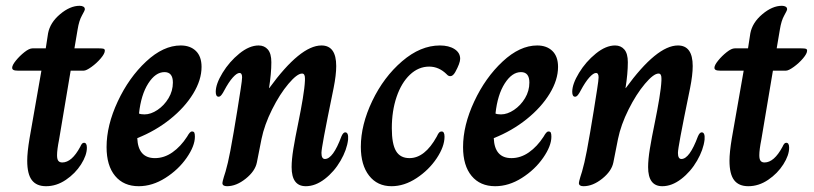

<svg xmlns="http://www.w3.org/2000/svg" viewBox="-20 -633 2810 663"><path d="M74 -78Q74 -107 82 -155L123 -389H42Q31 -389 26.5 -391.5Q22 -394 22 -399Q22 -408 35 -424Q48 -440 64.5 -453Q81 -466 92 -466H138L146 -518Q153 -555 187.5 -584Q222 -613 255 -613Q263 -613 268 -610Q273 -607 273 -601Q273 -597 263 -579.5Q253 -562 248 -531L237 -466H322Q334 -466 338 -464.5Q342 -463 342 -458Q342 -448 328 -431.5Q314 -415 296 -402Q278 -389 269 -389H224L184 -151Q177 -116 177 -97Q177 -83 181.5 -77.5Q186 -72 195 -72Q228 -72 257 -126Q260 -133 263 -136.5Q266 -140 270 -140Q280 -140 280 -123Q280 -97 260 -65.5Q240 -34 207.5 -12Q175 10 139 10Q106 10 90 -11Q74 -32 74 -78Z M348 -125Q348 -200 386.5 -282.5Q425 -365 484.5 -420.5Q544 -476 604 -476Q637 -476 656.5 -457Q676 -438 676 -402Q676 -357 647 -309.5Q618 -262 567.5 -221.5Q517 -181 454 -156Q457 -87 515 -87Q547 -87 575.5 -107Q604 -127 626 -161Q631 -170 635 -174.5Q639 -179 643 -179Q649 -179 651 -175Q653 -171 653 -161Q653 -129 624.5 -88Q596 -47 551 -18.5Q506 10 459 10Q407 10 377.5 -25.5Q348 -61 348 -125ZM577 -348Q577 -384 548 -384Q517 -384 492 -345Q467 -306 460 -241Q466 -238 479 -238Q501 -238 524 -253.5Q547 -269 562 -294Q577 -319 577 -348Z M748 -1Q748 -5 753 -22Q758 -35 767 -72Q774 -101 787 -177Q800 -253 811 -325Q816 -357 816 -366Q816 -381 807 -381Q798 -381 784 -365.5Q770 -350 754 -320Q750 -312 745 -305.5Q740 -299 735 -299Q725 -299 725 -316Q725 -343 748.5 -381.5Q772 -420 806.5 -448Q841 -476 873 -476Q893 -476 905 -462Q917 -448 917 -418Q917 -379 909 -329H910Q1017 -476 1090 -476Q1141 -476 1141 -405Q1141 -374 1132 -329Q1108 -212 1099 -163.5Q1090 -115 1090 -105Q1090 -84 1102 -84Q1130 -84 1159 -162Q1165 -176 1172 -176Q1184 -176 1182 -151Q1178 -116 1156 -78Q1134 -40 1101.5 -15Q1069 10 1036 10Q987 10 987 -56Q987 -82 993 -119Q999 -156 1011 -214Q1019 -253 1025.5 -292Q1032 -331 1033 -355V-363Q1033 -379 1023 -379Q1006 -379 976 -343.5Q946 -308 919.5 -255Q893 -202 883 -153L867 -72Q861 -42 828.5 -16Q796 10 764 10Q748 10 748 -1Z M1226 -126Q1226 -202 1265.5 -284.5Q1305 -367 1368.5 -421.5Q1432 -476 1499 -476Q1530 -476 1549.5 -463.5Q1569 -451 1569 -430Q1569 -415 1552 -384Q1544 -370 1535 -370Q1528 -370 1523 -376Q1496 -403 1462 -403Q1425 -403 1395.5 -375Q1366 -347 1349.5 -298.5Q1333 -250 1333 -190Q1333 -136 1347.5 -111.5Q1362 -87 1394 -87Q1447 -87 1488 -161Q1493 -172 1496.5 -175.5Q1500 -179 1505 -179Q1515 -179 1515 -161Q1515 -127 1488 -86.5Q1461 -46 1418.5 -18Q1376 10 1332 10Q1283 10 1254.5 -26.5Q1226 -63 1226 -126Z M1579 -125Q1579 -200 1617.5 -282.5Q1656 -365 1715.5 -420.5Q1775 -476 1835 -476Q1868 -476 1887.5 -457Q1907 -438 1907 -402Q1907 -357 1878 -309.5Q1849 -262 1798.5 -221.5Q1748 -181 1685 -156Q1688 -87 1746 -87Q1778 -87 1806.5 -107Q1835 -127 1857 -161Q1862 -170 1866 -174.5Q1870 -179 1874 -179Q1880 -179 1882 -175Q1884 -171 1884 -161Q1884 -129 1855.5 -88Q1827 -47 1782 -18.5Q1737 10 1690 10Q1638 10 1608.5 -25.5Q1579 -61 1579 -125ZM1808 -348Q1808 -384 1779 -384Q1748 -384 1723 -345Q1698 -306 1691 -241Q1697 -238 1710 -238Q1732 -238 1755 -253.5Q1778 -269 1793 -294Q1808 -319 1808 -348Z M1979 -1Q1979 -5 1984 -22Q1989 -35 1998 -72Q2005 -101 2018 -177Q2031 -253 2042 -325Q2047 -357 2047 -366Q2047 -381 2038 -381Q2029 -381 2015 -365.5Q2001 -350 1985 -320Q1981 -312 1976 -305.5Q1971 -299 1966 -299Q1956 -299 1956 -316Q1956 -343 1979.5 -381.5Q2003 -420 2037.5 -448Q2072 -476 2104 -476Q2124 -476 2136 -462Q2148 -448 2148 -418Q2148 -379 2140 -329H2141Q2248 -476 2321 -476Q2372 -476 2372 -405Q2372 -374 2363 -329Q2339 -212 2330 -163.5Q2321 -115 2321 -105Q2321 -84 2333 -84Q2361 -84 2390 -162Q2396 -176 2403 -176Q2415 -176 2413 -151Q2409 -116 2387 -78Q2365 -40 2332.5 -15Q2300 10 2267 10Q2218 10 2218 -56Q2218 -82 2224 -119Q2230 -156 2242 -214Q2250 -253 2256.5 -292Q2263 -331 2264 -355V-363Q2264 -379 2254 -379Q2237 -379 2207 -343.5Q2177 -308 2150.5 -255Q2124 -202 2114 -153L2098 -72Q2092 -42 2059.5 -16Q2027 10 1995 10Q1979 10 1979 -1Z M2499 -78Q2499 -107 2507 -155L2548 -389H2467Q2456 -389 2451.5 -391.5Q2447 -394 2447 -399Q2447 -408 2460 -424Q2473 -440 2489.5 -453Q2506 -466 2517 -466H2563L2571 -518Q2578 -555 2612.5 -584Q2647 -613 2680 -613Q2688 -613 2693 -610Q2698 -607 2698 -601Q2698 -597 2688 -579.5Q2678 -562 2673 -531L2662 -466H2747Q2759 -466 2763 -464.5Q2767 -463 2767 -458Q2767 -448 2753 -431.5Q2739 -415 2721 -402Q2703 -389 2694 -389H2649L2609 -151Q2602 -116 2602 -97Q2602 -83 2606.5 -77.5Q2611 -72 2620 -72Q2653 -72 2682 -126Q2685 -133 2688 -136.5Q2691 -140 2695 -140Q2705 -140 2705 -123Q2705 -97 2685 -65.5Q2665 -34 2632.5 -12Q2600 10 2564 10Q2531 10 2515 -11Q2499 -32 2499 -78Z"/></svg>

Font: Charm
Style: Bold
Weight: 700
Designer: Katatrad Aksorn Co.,Ltd.
Foundry: Cadson Demak Co.,Ltd.
Version: Version 1.001